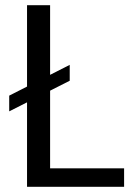

<svg xmlns="http://www.w3.org/2000/svg" viewBox="-20 -720 507 740"><path d="M152.9 -71.2H458.3V0H84.2V-700H173.1V-15.3ZM248.7 -470V-408.8L15.5 -290.8V-351.4Z"/></svg>

Font: Pathway Extreme 8pt Thin
Style: Regular
Weight: 100
Designer: Eduardo Rodriguez Tunni
Foundry: Eduardo Rodriguez Tunni
Version: Version 1.000